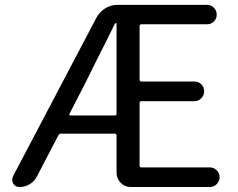

<svg xmlns="http://www.w3.org/2000/svg" viewBox="-20 -753 958 773"><path d="M259.8 -294.9Q257.8 -292 259.3 -290Q260.7 -288.1 263.7 -288.1H441.4Q449.2 -288.1 449.2 -294.9V-657.2Q449.2 -660.2 446.8 -660.2Q444.3 -660.2 442.4 -657.2Q425.8 -623 405.8 -583.5Q385.7 -543.9 361.3 -495.1Q336.9 -446.3 324.2 -419.9ZM542 -85.9Q542 -79.1 549.8 -79.1H824.2Q840.8 -79.1 852.5 -67.4Q864.3 -55.7 864.3 -39.6Q864.3 -23.4 852.5 -11.7Q840.8 0 824.2 0H506.8Q482.4 0 465.8 -17.1Q449.2 -34.2 449.2 -57.6V-208Q449.2 -214.8 441.4 -214.8H225.6Q217.8 -214.8 214.8 -208L128.9 -43Q119.1 -23.4 100.1 -11.7Q81.1 0 58.6 0Q42 0 33.2 -13.7Q29.3 -21.5 29.3 -29.3Q29.3 -36.1 32.2 -43L368.2 -681.6Q380.9 -705.1 403.3 -719.2Q425.8 -733.4 452.1 -733.4H814.5Q830.1 -733.4 841.3 -721.7Q852.5 -710 852.5 -693.8Q852.5 -677.7 841.3 -666.5Q830.1 -655.3 814.5 -655.3H549.8Q542 -655.3 542 -647.5V-432.6Q542 -424.8 549.8 -424.8H762.7Q779.3 -424.8 790.5 -413.6Q801.8 -402.3 801.8 -385.7Q801.8 -369.1 790.5 -357.4Q779.3 -345.7 762.7 -345.7H549.8Q542 -345.7 542 -338.9Z"/></svg>

Font: Gen Jyuu Gothic Regular
Style: Regular
Weight: 400
Designer: [Source Han Sans]
Ryoko NISHIZUKA  (kana & ideographs); Paul D. Hunt (Latin, Greek & Cyrillic); Wenlong ZHANG  (bopomofo
Version: Version 1.002.20150607